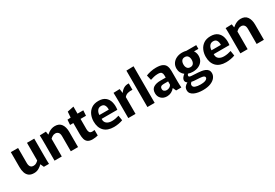

<svg xmlns="http://www.w3.org/2000/svg" viewBox="62 -1967 4890 3416"><g transform="rotate(-30 2507.0 -258.5)"><path d="M232 11Q166 11 128 -18Q90 -47 73.5 -97.5Q57 -148 57 -213V-520H206V-214Q206 -163 225.5 -135Q245 -107 290 -107Q322 -107 347 -123Q372 -139 389 -157V-520H538V-166Q538 -118 538.5 -77Q539 -36 541 0H436L405 -69H401Q375 -40 331 -14.5Q287 11 232 11Z M655 -355Q655 -402 654.5 -443Q654 -484 652 -520L780 -524L790 -458H794Q810 -473 835.5 -490Q861 -507 893.5 -519Q926 -531 965 -531Q1054 -531 1096 -471Q1138 -411 1138 -312V0H989V-308Q989 -365 965 -389Q941 -413 907 -413Q872 -413 846.5 -396.5Q821 -380 804 -363V0H655Z M1436 11Q1371 11 1337 -13.5Q1303 -38 1291 -82.5Q1279 -127 1279 -186V-412H1212L1219 -516L1286 -520L1295 -638L1427 -665V-520H1546L1539 -412H1427V-200Q1427 -161 1441.5 -136.5Q1456 -112 1498 -112Q1522 -112 1544 -117L1545 -4Q1528 1 1496.5 6Q1465 11 1436 11Z M1873 11Q1741 11 1673 -59.5Q1605 -130 1605 -255Q1605 -328 1633 -391Q1661 -454 1717.5 -492.5Q1774 -531 1861 -531Q1949 -531 2000.5 -489.5Q2052 -448 2069.5 -378Q2087 -308 2075 -225H1752Q1748 -162 1787.5 -130.5Q1827 -99 1894 -99Q1932 -99 1971.5 -106.5Q2011 -114 2040 -124L2056 -21Q2016 -6 1967.5 2.5Q1919 11 1873 11ZM1856 -429Q1806 -429 1779.5 -392Q1753 -355 1752 -304H1944Q1945 -308 1945 -311.5Q1945 -315 1945 -318Q1945 -364 1925 -396.5Q1905 -429 1856 -429Z M2170 0V-357Q2170 -410 2169 -448Q2168 -486 2167 -520L2295 -524L2307 -439H2310Q2338 -482 2381.5 -508Q2425 -534 2486 -530V-399Q2436 -404 2391.5 -392.5Q2347 -381 2319 -345V0Z M2563 -748 2712 -752V0H2563Z M2963 11Q2891 11 2846.5 -32.5Q2802 -76 2802 -143Q2802 -224 2855.5 -257.5Q2909 -291 2996 -291H3107V-339Q3107 -373 3090 -395.5Q3073 -418 3017 -418Q2974 -418 2932.5 -408Q2891 -398 2860 -387L2836 -490Q2873 -506 2929.5 -518.5Q2986 -531 3043 -531Q3128 -531 3174 -508.5Q3220 -486 3237.5 -444Q3255 -402 3255 -343V-123Q3255 -92 3256.5 -58Q3258 -24 3260 0H3153L3123 -66H3121Q3091 -29 3050.5 -9Q3010 11 2963 11ZM3015 -88Q3044 -88 3071.5 -103.5Q3099 -119 3110 -144V-211H3020Q3003 -211 2985.5 -207.5Q2968 -204 2955.5 -191Q2943 -178 2943 -151Q2943 -121 2963 -104.5Q2983 -88 3015 -88Z M3581 -138Q3528 -138 3484 -154Q3467 -134 3467 -117Q3467 -91 3519 -88L3651 -80Q3681 -78 3716.5 -73Q3752 -68 3785 -55Q3818 -42 3839 -16.5Q3860 9 3860 53Q3860 99 3828.5 140.5Q3797 182 3733 208.5Q3669 235 3571 235Q3525 235 3480 227.5Q3435 220 3398 203.5Q3361 187 3339 160Q3317 133 3317 94Q3317 51 3339 23.5Q3361 -4 3397 -23V-25Q3361 -48 3361 -85Q3361 -113 3380.5 -138Q3400 -163 3427 -184Q3392 -210 3372 -248Q3352 -286 3352 -334Q3352 -394 3382.5 -438.5Q3413 -483 3465 -507Q3517 -531 3581 -531Q3624 -531 3663 -520H3866V-443H3776Q3809 -396 3809 -334Q3809 -274 3779.5 -230Q3750 -186 3698.5 -162Q3647 -138 3581 -138ZM3581 -231Q3624 -231 3645 -259.5Q3666 -288 3666 -334Q3666 -381 3645 -409.5Q3624 -438 3581 -438Q3538 -438 3517 -409.5Q3496 -381 3496 -334Q3496 -288 3517.5 -259.5Q3539 -231 3581 -231ZM3582 126Q3660 126 3694 107.5Q3728 89 3728 64Q3728 46 3713 36.5Q3698 27 3675.5 23.5Q3653 20 3631 18L3517 11Q3484 8 3468 2Q3455 10 3445 24.5Q3435 39 3435 55Q3435 94 3477.5 110Q3520 126 3582 126Z M4176 11Q4044 11 3976 -59.5Q3908 -130 3908 -255Q3908 -328 3936 -391Q3964 -454 4020.5 -492.5Q4077 -531 4164 -531Q4252 -531 4303.5 -489.5Q4355 -448 4372.5 -378Q4390 -308 4378 -225H4055Q4051 -162 4090.5 -130.5Q4130 -99 4197 -99Q4235 -99 4274.5 -106.5Q4314 -114 4343 -124L4359 -21Q4319 -6 4270.5 2.5Q4222 11 4176 11ZM4159 -429Q4109 -429 4082.5 -392Q4056 -355 4055 -304H4247Q4248 -308 4248 -311.5Q4248 -315 4248 -318Q4248 -364 4228 -396.5Q4208 -429 4159 -429Z M4473 -355Q4473 -402 4472.5 -443Q4472 -484 4470 -520L4598 -524L4608 -458H4612Q4628 -473 4653.5 -490Q4679 -507 4711.5 -519Q4744 -531 4783 -531Q4872 -531 4914 -471Q4956 -411 4956 -312V0H4807V-308Q4807 -365 4783 -389Q4759 -413 4725 -413Q4690 -413 4664.5 -396.5Q4639 -380 4622 -363V0H4473Z"/></g></svg>

Font: Murecho SemiBold
Style: Regular
Weight: 600
Designer: Neil Summerour
Foundry: Positype
Version: Version 1.010; ttfautohint (v1.8.3)